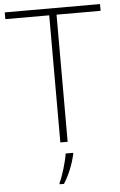

<svg xmlns="http://www.w3.org/2000/svg" viewBox="-61 -756 638 1020"><g transform="rotate(-5 257.5 -246.5)"><path d="M277 0V-678H512V-714H4V-678H238V0ZM301 68V61H261C255 104 231 183 215 214V221H238C268 175 290 116 301 68Z"/></g></svg>

Font: Noto Sans Lao ExtraLight
Style: Regular
Weight: 200
Designer: Monotype Design Team
Foundry: Monotype Imaging Inc.
Version: Version 2.003